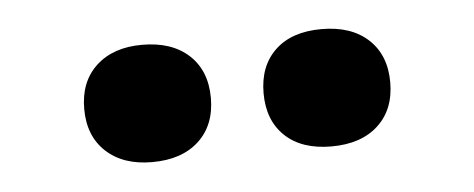

<svg xmlns="http://www.w3.org/2000/svg" viewBox="-27 -746 555 225"><g transform="rotate(-5 251.0 -634.0)"><path d="M145 -703Q180 -703 200 -684.5Q220 -666 220 -634Q220 -602 200 -583.5Q180 -565 145 -565Q111 -565 91 -583.5Q71 -602 71 -634Q71 -666 91 -684.5Q111 -703 145 -703ZM356 -703Q391 -703 411 -684.5Q431 -666 431 -634Q431 -602 411 -583.5Q391 -565 356 -565Q321 -565 301.5 -583.5Q282 -602 282 -634Q282 -666 301.5 -684.5Q321 -703 356 -703Z"/></g></svg>

Font: Kantumruy Pro SemiBold
Style: Regular
Weight: 600
Version: Version 1.002